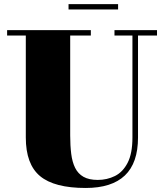

<svg xmlns="http://www.w3.org/2000/svg" viewBox="-20 -896 796 930"><path d="M740.5 -750V-724H648.5V-230Q648.5 -106.5 584.8 -46Q521 14.5 395 14.5Q243 14.5 174 -43Q105 -100.5 105 -230V-724H14.5V-750H420V-724H320V-240Q320 -190.5 325 -150.8Q330 -111 344 -82.8Q358 -54.5 384.5 -39.5Q411 -24.5 453.5 -24.5Q498.5 -24.5 536.8 -43.5Q575 -62.5 598.2 -107.5Q621.5 -152.5 621.5 -230V-724H534.5V-750ZM312 -850V-876H552V-850Z"/></svg>

Font: Bodoni Moda 9pt Black
Style: Regular
Weight: 900
Designer: Owen Earl
Foundry: indestructible type
Version: Version 2.005